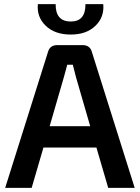

<svg xmlns="http://www.w3.org/2000/svg" viewBox="-20 -908 676 928"><path d="M322 -741Q245 -741 201 -783.5Q157 -826 163 -888H249Q248 -804 322 -804Q394 -804 393 -888H479Q485 -826 441.5 -783.5Q398 -741 322 -741ZM503 0 446 -195H190L133 0H5L212 -657Q221 -690 257 -690H379Q415 -690 424 -657L631 0ZM220 -298H416L347 -536Q333 -590 332 -595H305L289 -536Z"/></svg>

Font: Exo 2 Semi Bold
Style: Regular
Weight: 600
Designer: Natanael Gama
Version: Version 1.001;PS 001.001;hotconv 1.0.88;makeotf.lib2.5.64775